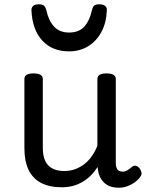

<svg xmlns="http://www.w3.org/2000/svg" viewBox="-20 -858 685 897"><path d="M269 17Q211 17 172 -3.5Q133 -24 113.5 -64.5Q94 -105 94 -166V-489Q94 -502 104.5 -508.5Q115 -515 136 -515Q158 -515 169 -508.5Q180 -502 180 -489V-166Q180 -131 191 -107Q202 -83 224.5 -71Q247 -59 280 -59Q308 -59 332 -68Q356 -77 375.5 -92.5Q395 -108 410 -130Q425 -152 435 -177V-489Q435 -502 445.5 -508.5Q456 -515 478 -515Q499 -515 510 -508.5Q521 -502 521 -489V-96Q521 -82 525 -73Q529 -64 536.5 -60Q544 -56 553 -56Q562 -56 569.5 -59.5Q577 -63 584.5 -69Q592 -75 599 -80Q607 -86 616.5 -83Q626 -80 634 -69Q639 -62 641 -52Q643 -42 636 -33Q626 -18 610 -6.5Q594 5 575 12Q556 19 536 19Q512 19 494.5 12.5Q477 6 465 -6Q453 -18 446 -34Q439 -50 437 -69L436 -78Q422 -56 404.5 -38.5Q387 -21 366 -8.5Q345 4 320.5 10.5Q296 17 269 17ZM303 -618Q224 -618 177.5 -668.5Q131 -719 127 -809Q126 -821 134 -829.5Q142 -838 161 -838Q180 -838 187 -830Q194 -822 197 -809Q206 -764 231.5 -735Q257 -706 303 -706Q350 -706 375 -735Q400 -764 409 -809Q412 -823 418.5 -830.5Q425 -838 444 -838Q463 -838 472 -829.5Q481 -821 479 -809Q477 -752 454 -709Q431 -666 392 -642Q353 -618 303 -618Z"/></svg>

Font: Playwrite ID
Style: Regular
Weight: 400
Designer: Veronika Burian, José Scaglione
Foundry: TypeTogether
Version: Version 1.002